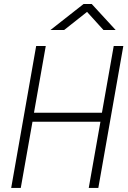

<svg xmlns="http://www.w3.org/2000/svg" viewBox="-20 -918 626 938"><path d="M413.6 0 470.7 -323.2H138.7L81.5 0H34.7L156.7 -693.4H203.6L146 -367.2H478L535.6 -693.4H582.5L460.4 0ZM226.6 -771.5 388.2 -898.4H428.2L544.9 -771.5H485.4L405.3 -859.9L293.5 -771.5Z"/></svg>

Font: Cascadia Mono NF ExtraLight
Style: Italic
Weight: 200
Italic angle: -10°
Monospace: yes
Designer: Aaron Bell
Foundry: Saja Typeworks
Version: Version 2404.023; ttfautohint (v1.8.4)